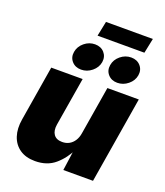

<svg xmlns="http://www.w3.org/2000/svg" viewBox="-162 -1011 969 1128"><g transform="rotate(20 322.5 -447.5)"><path d="M190.4 7.8Q132.8 7.8 95 -18.3Q57.1 -44.4 41.7 -90.6Q26.4 -136.7 36.6 -196.8L93.3 -541H289.6L239.3 -238.3Q232.9 -198.2 249.3 -175.3Q265.6 -152.3 302.2 -152.3Q326.7 -152.3 345.7 -162.8Q364.7 -173.3 377.4 -192.9Q390.1 -212.4 394.5 -239.7L444.3 -541H640.6L551.3 0H365.7L385.3 -140.1H394.5Q364.7 -77.1 315.4 -34.7Q266.1 7.8 190.4 7.8ZM487.3 -589.8Q450.7 -589.8 429.2 -614.3Q407.7 -638.7 413.6 -673.8Q419.4 -709 449 -733.4Q478.5 -757.8 515.1 -757.8Q552.2 -757.8 573.7 -733.4Q595.2 -709 589.8 -673.8Q584 -638.7 554.2 -614.3Q524.4 -589.8 487.3 -589.8ZM261.2 -589.8Q224.6 -589.8 203.1 -614.3Q181.6 -638.7 187.5 -673.8Q193.4 -709 222.9 -733.4Q252.4 -757.8 289.1 -757.8Q326.2 -757.8 347.7 -733.4Q369.1 -709 363.8 -673.8Q357.9 -638.7 328.1 -614.3Q298.3 -589.8 261.2 -589.8ZM596.7 -903.3 577.6 -810.5H284.7L303.7 -903.3Z"/></g></svg>

Font: Inter 17pt Black
Style: Italic
Weight: 900
Italic angle: -9.3988°
Version: Version 4.001;git-66647c0bb